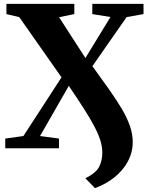

<svg xmlns="http://www.w3.org/2000/svg" viewBox="-20 -763 766 988"><path d="M468.5 205 419.5 154.5Q476 126 491.2 93.5Q506.5 61 506.5 23Q506.5 -8.5 495.8 -42.2Q485 -76 463.5 -116.2Q442 -156.5 409.8 -206.8Q377.5 -257 334 -321L186 -63L283.5 -50V0H7V-50L100.5 -63L296.5 -365L79 -675L13 -690.5V-743H362.5V-690.5L284 -674.5L419.5 -464.5L548.5 -675.5L455 -690.5V-743H718.5V-690.5L631.5 -675L455.5 -422.5Q502 -358.5 540 -304.8Q578 -251 605.8 -204.5Q633.5 -158 648.2 -115.8Q663 -73.5 663 -32Q663 21 638 67.5Q613 114 569.2 149.2Q525.5 184.5 468.5 205Z"/></svg>

Font: Merriweather 60pt Black
Style: Regular
Weight: 900
Version: Version 2.100